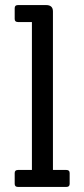

<svg xmlns="http://www.w3.org/2000/svg" viewBox="-20 -738 333 758"><path d="M242 0H51Q38 0 38 -12V-55Q38 -67 51 -67H106V-651H51Q38 -651 38 -663V-706Q38 -718 51 -718H162Q189 -718 189 -693V-67H242Q255 -67 255 -55V-12Q255 0 242 0Z"/></svg>

Font: Sanchez
Style: Regular
Weight: 400
Designer: Daniel Hernández
Foundry: LatinoType
Version: Version 1.001